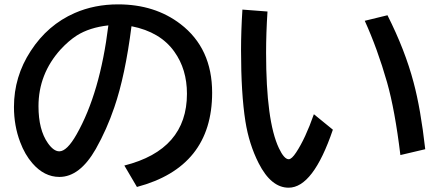

<svg xmlns="http://www.w3.org/2000/svg" viewBox="-20 -811 2040 879"><path d="M549.3 -53.2Q835.9 -125.5 835.9 -381.8Q835.9 -493.7 778.3 -574.2Q713.9 -665 582 -690.9Q553.2 -464.4 503.4 -319.8Q469.2 -218.8 418.5 -128.9Q345.2 -1 252 -1Q182.6 -1 128.4 -63.5Q93.8 -103 72.3 -160.6Q43.9 -235.4 43.9 -321.3Q43.9 -460.4 120.6 -577.6Q198.2 -697.3 322.3 -751.5Q412.6 -791 520.5 -791Q689 -791 806.6 -700.7Q951.2 -589.8 951.2 -386.7Q951.2 -46.4 606.9 44.9ZM476.1 -694.8Q389.6 -685.1 331.5 -648.4Q294.4 -624.5 257.8 -585Q156.2 -472.7 156.2 -324.7Q156.2 -216.8 199.2 -155.8Q225.6 -118.2 251.5 -118.2Q286.6 -118.2 330.6 -195.8Q438 -384.8 476.1 -694.8Z M1503.9 -217.3Q1413.6 48.3 1301.3 48.3Q1221.2 48.3 1164.1 -64Q1120.1 -150.9 1103.5 -255.4Q1083.5 -382.3 1083.5 -581.5Q1083.5 -668 1089.8 -767.1L1204.6 -758.3Q1198.2 -659.2 1198.2 -569.8Q1198.2 -256.3 1256.8 -132.8Q1280.8 -82 1301.8 -82Q1315.4 -82 1335.9 -113.3Q1377.9 -176.8 1417 -288.1ZM1813 -101.1Q1788.1 -307.1 1752 -434.1Q1708 -587.9 1649.9 -715.8L1753.9 -741.2Q1834.5 -581.5 1873.5 -433.6Q1905.8 -313.5 1926.8 -127.9Z"/></svg>

Font: FORM UDPGothic
Style: Bold
Weight: 700
Foundry: Pronama LLC
Version: Version 1.051